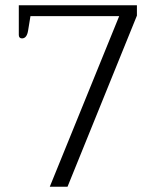

<svg xmlns="http://www.w3.org/2000/svg" viewBox="-20 -705 588 725"><path d="M168 0H235L497 -646V-685H51V-573C51 -565 55 -560 63 -560C76 -560 83 -571 86 -589L95 -644H430Z"/></svg>

Font: Maitree Light
Style: Regular
Weight: 300
Designer: CadsonDemak Team
Foundry: CadsonDemak
Version: Version 1.000;PS 001.000;hotconv 1.0.88;makeotf.lib2.5.64775